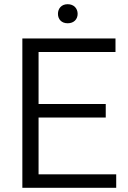

<svg xmlns="http://www.w3.org/2000/svg" viewBox="-20 -894 609 914"><path d="M163.6 -64V-334.5H483.4V-398.9H163.6V-646.5H529.8V-710.9H86.4V0H533.2V-64ZM255.9 -828.1C255.9 -802.7 272.5 -783.2 302.2 -783.2C332 -783.2 349.6 -802.7 349.6 -828.1C349.6 -853.5 332 -874 302.2 -874C272.5 -874 255.9 -853.5 255.9 -828.1Z"/></svg>

Font: Vazirmatn Light
Style: Regular
Weight: 300
Designer: Saber Rastikerdar
Foundry: Saber Rastikerdar
Version: Version 33.003